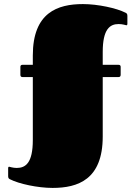

<svg xmlns="http://www.w3.org/2000/svg" viewBox="-20 -721 665 942"><path d="M484 -343H562C568 -343 572 -346 572 -354V-393C572 -399 569 -403 562 -403H484V-466C484 -578 519 -603 562 -603C582 -603 598 -597 600 -597C602 -597 605 -598 605 -604V-644C605 -655 599 -657 595 -659C552 -681 460 -701 387 -701C263 -701 141 -660 141 -449V-403H90C83 -403 80 -399 80 -393V-354C80 -346 84 -343 90 -343H141V-34C141 78 106 103 62 103C43 103 27 97 25 97C23 97 20 98 20 104V144C20 155 26 157 30 159C73 181 165 201 238 201C362 201 484 160 484 -51Z"/></svg>

Font: Fascinate
Style: Regular
Weight: 900
Designer: Astigmatic (AOETI)
Foundry: Astigmatic (AOETI)
Version: Version 1.000